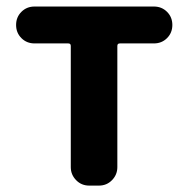

<svg xmlns="http://www.w3.org/2000/svg" viewBox="-20 -580 588 600"><path d="M258.8 0Q234.4 0 217.8 -17.1Q201.2 -34.2 201.2 -57.6V-436.5Q201.2 -444.3 193.4 -444.3H87.9Q63.5 -444.3 46.9 -460.9Q30.3 -477.5 30.3 -502Q30.3 -526.4 46.9 -543Q63.5 -559.6 87.9 -559.6H460.9Q485.4 -559.6 502 -543Q518.6 -526.4 518.6 -502Q518.6 -477.5 502 -460.9Q485.4 -444.3 460.9 -444.3H354.5Q346.7 -444.3 346.7 -436.5V-57.6Q346.7 -34.2 330.1 -17.1Q313.5 0 289.1 0Z"/></svg>

Font: Gen Jyuu Gothic P Bold
Style: Bold
Weight: 700
Designer: [Source Han Sans]
Ryoko NISHIZUKA  (kana & ideographs); Paul D. Hunt (Latin, Greek & Cyrillic); Wenlong ZHANG  (bopomofo
Version: Version 1.002.20150607